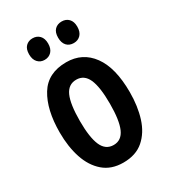

<svg xmlns="http://www.w3.org/2000/svg" viewBox="-182 -831 834 935"><g transform="rotate(-30 234.5 -363.0)"><path d="M431 -272Q431 -193 411 -129.5Q391 -66 347.5 -28Q304 10 233 10Q166 10 122.5 -27.5Q79 -65 58 -128.5Q37 -192 37 -272Q37 -400 84 -476.5Q131 -553 235 -553Q326 -553 378.5 -481Q431 -409 431 -272ZM150 -271Q150 -179 170 -133.5Q190 -88 235 -88Q279 -88 299 -133Q319 -178 319 -272Q319 -366 299 -410.5Q279 -455 235 -455Q190 -455 170 -410.5Q150 -366 150 -271ZM98 -676Q98 -706 113 -721Q128 -736 151 -736Q175 -736 190 -720.5Q205 -705 205 -676Q205 -647 190 -631Q175 -615 151 -615Q128 -615 113 -631Q98 -647 98 -676ZM261 -676Q261 -706 276 -721Q291 -736 315 -736Q339 -736 354 -720.5Q369 -705 369 -676Q369 -647 354 -631Q339 -615 315 -615Q290 -615 275.5 -631Q261 -647 261 -676Z"/></g></svg>

Font: Noto Sans Kannada ExtraCondensed SemiBold
Style: Regular
Weight: 600
Width: 2
Designer: Jelle Bosma - Monotype Design Team
Foundry: Monotype Imaging Inc.
Version: Version 2.005; ttfautohint (v1.8.4.7-5d5b)